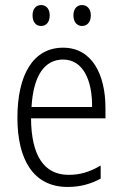

<svg xmlns="http://www.w3.org/2000/svg" viewBox="-20 -731 485 761"><path d="M109 -670C109 -644 122 -628 143 -628C163 -628 177 -643 177 -670C177 -696 163 -711 143 -711C122 -711 109 -695 109 -670ZM271 -670C271 -644 285 -628 305 -628C326 -628 340 -644 340 -670C340 -696 325 -711 305 -711C285 -711 271 -696 271 -670ZM230 -542C111 -542 49 -434 49 -264C49 -99 112 10 248 10C299 10 340 -2 379 -23V-75C335 -49 297 -38 252 -38C154 -38 104 -115 103 -262H398V-303C398 -434 346 -542 230 -542ZM230 -495C310 -495 346 -412 345 -307H105C112 -432 157 -495 230 -495Z"/></svg>

Font: Noto Sans Myanmar Condensed Light
Style: Regular
Weight: 300
Width: 3
Designer: Monotype Design Team
Foundry: Monotype Imaging Inc.
Version: Version 2.107